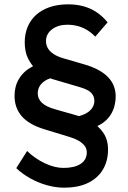

<svg xmlns="http://www.w3.org/2000/svg" viewBox="-20 -731 589 885"><path d="M311 -190Q347 -194 370 -205Q393 -216 404 -232Q415 -248 415 -266Q415 -289 399.5 -304Q384 -319 349 -329L220 -367Q211 -370 190.5 -380Q170 -390 148 -409.5Q126 -429 110 -460Q94 -491 94 -536Q94 -574 107 -606Q120 -638 145.5 -661.5Q171 -685 208.5 -698Q246 -711 295 -711Q332 -711 365 -702Q398 -693 425.5 -674.5Q453 -656 476 -628L419 -562Q402 -580 381.5 -592.5Q361 -605 338 -611Q315 -617 290 -617Q248 -617 220 -596Q192 -575 192 -541Q192 -524 200.5 -509Q209 -494 227 -482Q245 -470 273 -462L366 -435Q443 -413 479.5 -374Q516 -335 513 -278Q510 -229 486 -196Q462 -163 420.5 -146.5Q379 -130 323 -128ZM55 44 105 -35Q141 0 186.5 21.5Q232 43 273 43Q323 43 351.5 24.5Q380 6 380 -29Q380 -46 370 -59Q360 -72 343 -82Q326 -92 303 -99L185 -135Q115 -156 81 -194.5Q47 -233 47 -290Q47 -333 67.5 -367.5Q88 -402 127 -423Q166 -444 221 -444L231 -374Q208 -371 190.5 -360.5Q173 -350 163.5 -335Q154 -320 154 -300Q154 -276 173 -257.5Q192 -239 235 -227L330 -200Q367 -190 401 -170Q435 -150 456.5 -118.5Q478 -87 478 -41Q478 10 455 49.5Q432 89 387 111.5Q342 134 274 134Q236 134 195.5 122.5Q155 111 118.5 90.5Q82 70 55 44Z"/></svg>

Font: Mach
Style: Regular
Weight: 400
Version: Version 1.002